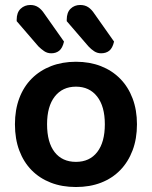

<svg xmlns="http://www.w3.org/2000/svg" viewBox="-20 -736 610 771"><path d="M285 15Q229 15 184 -2.5Q139 -20 107 -52.5Q75 -85 57.5 -131.5Q40 -178 40 -237Q40 -295 57.5 -341.5Q75 -388 107.5 -420.5Q140 -453 185 -470.5Q230 -488 285 -488Q340 -488 385 -470.5Q430 -453 462.5 -420Q495 -387 512.5 -340.5Q530 -294 530 -237Q530 -179 512.5 -132.5Q495 -86 463 -53Q431 -20 386 -2.5Q341 15 285 15ZM169 -237Q169 -164 199.5 -125Q230 -86 285 -86Q340 -86 370.5 -125.5Q401 -165 401 -237Q401 -309 370 -348.5Q339 -388 285 -388Q231 -388 200 -348.5Q169 -309 169 -237ZM47 -651V-657Q47 -686 63 -701Q79 -716 102 -716Q120 -716 133.5 -707Q147 -698 158 -681L237 -569Q231 -543 218 -532.5Q205 -522 186 -522Q170 -522 157.5 -530.5Q145 -539 134 -550ZM248 -651V-657Q248 -686 263.5 -701Q279 -716 302 -716Q321 -716 334.5 -707Q348 -698 359 -681L438 -569Q432 -543 419 -532.5Q406 -522 386 -522Q371 -522 358.5 -530Q346 -538 335 -550Z"/></svg>

Font: Baloo 2 Latin SemiBold
Style: Regular
Weight: 400
Designer: Sarang Kulkarni and Ek Type
Foundry: Ek Type
Version: Version 1.001